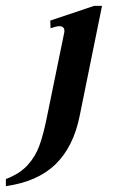

<svg xmlns="http://www.w3.org/2000/svg" viewBox="-57 -495 388 653"><path d="M-37 114Q10 96 36.5 67Q63 38 76.5 1.5Q90 -35 102 -94L161 -382Q162 -385 162 -390Q162 -406 144 -406Q136 -406 115 -399L114 -425L263 -475H290L214 -101Q193 4 132 63.5Q71 123 -37 138Z"/></svg>

Font: Taviraj Medium
Style: Italic
Weight: 500
Italic angle: -12°
Designer: Katatrad Team
Foundry: CadsonDemak
Version: Version 1.001